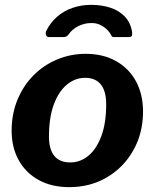

<svg xmlns="http://www.w3.org/2000/svg" viewBox="-20 -762 639 792"><path d="M266 10Q193 10 139.5 -19.5Q86 -49 57 -101.5Q28 -154 28 -223Q28 -293 52.5 -351.5Q77 -410 119 -452Q161 -494 216.5 -517Q272 -540 333 -540Q406 -540 459.5 -509.5Q513 -479 541.5 -425.5Q570 -372 570 -302Q570 -213 530 -142Q490 -71 421 -30.5Q352 10 266 10ZM270 -92Q311 -92 344.5 -119.5Q378 -147 398 -200.5Q418 -254 418 -332Q418 -386 396 -413.5Q374 -441 331 -441Q290 -441 256 -413Q222 -385 202 -331Q182 -277 182 -199Q182 -146 204 -119Q226 -92 270 -92ZM182 -609Q173 -609 170 -617.5Q167 -626 171 -635Q188 -669 215.5 -693Q243 -717 279 -729.5Q315 -742 356 -742Q400 -742 436 -730Q472 -718 495.5 -693Q519 -668 525 -629Q526 -621 524 -615Q522 -609 511 -609H450Q442 -609 439.5 -615Q437 -621 431 -629Q424 -639 413 -647.5Q402 -656 388.5 -661.5Q375 -667 357 -667Q329 -667 303.5 -654.5Q278 -642 263 -620Q258 -613 252.5 -611Q247 -609 242 -609Z"/></svg>

Font: Libre Franklin Thin
Style: Bold Italic
Weight: 700
Italic angle: -8°
Version: Version 3.000